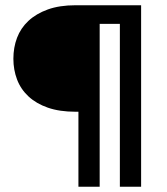

<svg xmlns="http://www.w3.org/2000/svg" viewBox="-20 -712 636 732"><path d="M518 -692V0H437V-621H360V0H279V-286H268Q207 -286 162.5 -301.5Q118 -317 88.5 -344.5Q59 -372 45 -409Q31 -446 31 -488Q31 -531 45 -568Q59 -605 88.5 -632.5Q118 -660 162.5 -676Q207 -692 268 -692Z"/></svg>

Font: Poppins
Style: Regular
Weight: 400
Designer: Ninad Kale (Devanagari), Jonny Pinhorn (Latin)
Foundry: Indian Type Foundry
Version: Version 3.002 2017